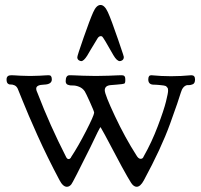

<svg xmlns="http://www.w3.org/2000/svg" viewBox="-20 -712 792 758"><path d="M300.8 -470.7Q295.9 -470.7 290.5 -474.6Q285.2 -478.5 285.2 -486.3Q285.2 -492.2 310.1 -563.5Q335 -634.8 347.7 -663.1Q360.4 -692.4 377 -692.4Q392.6 -692.4 405.8 -664.1Q418.9 -635.7 446.3 -555.7Q459 -519.5 465.8 -498Q468.8 -489.3 468.8 -487.3Q468.8 -478.5 463.4 -474.6Q458 -470.7 453.1 -470.7Q441.4 -470.7 427.7 -494.1Q387.7 -565.4 382.8 -568.4Q380.9 -569.3 377.9 -569.3Q371.1 -569.3 365.7 -561.5Q360.4 -553.7 337.9 -515.6Q329.1 -501 324.2 -492.2Q310.5 -470.7 300.8 -470.7ZM735.4 -415Q750 -415 750 -398.4Q750 -390.6 747.6 -385.7Q745.1 -380.9 741.2 -379.4Q737.3 -377.9 733.9 -377Q730.5 -376 725.1 -376Q719.7 -376 718.8 -376Q701.2 -372.1 693.8 -346.2Q686.5 -320.3 651.4 -223.1Q616.2 -126 547.9 0Q534.2 25.4 519.5 25.4Q507.8 25.4 497.6 9.8Q487.3 -5.9 460 -55.7Q449.2 -75.2 443.4 -86.9Q378.9 -209 377 -210Q374 -210 336.9 -130.9Q266.6 10.7 261.7 15.6Q253.9 25.4 244.1 25.4Q228.5 25.4 214.8 -1Q167 -90.8 127.9 -177.7Q88.9 -264.6 69.8 -313Q50.8 -361.3 49.8 -362.3Q44.9 -372.1 36.6 -375.5Q28.3 -378.9 22 -378.4Q15.6 -377.9 10.7 -382.3Q5.9 -386.7 5.9 -398.4Q5.9 -415 24.4 -415Q26.4 -415 35.6 -414.6Q44.9 -414.1 61.5 -413.1Q78.1 -412.1 97.7 -412.1H100.6Q119.1 -412.1 135.7 -413.1Q152.3 -414.1 161.6 -414.6Q170.9 -415 172.9 -415Q184.6 -415 184.6 -398.4Q184.6 -378.9 153.8 -377.9Q123 -377 123 -362.3Q123 -354.5 128.9 -342.8Q176.8 -217.8 241.2 -91.8Q245.1 -84 251 -84Q253.9 -84 256.3 -85.9Q258.8 -87.9 259.8 -89.4Q260.7 -90.8 260.7 -91.8Q289.1 -134.8 319.8 -194.8Q350.6 -254.9 351.6 -266.6V-267.6Q351.6 -272.5 335 -309.1Q318.4 -345.7 314.5 -351.6Q305.7 -364.3 292 -369.6Q278.3 -375 267.1 -374.5Q255.9 -374 247.6 -377.4Q239.3 -380.9 239.3 -391.6Q239.3 -415 254.9 -415Q257.8 -415 271 -414.6Q284.2 -414.1 307.6 -413.1Q331.1 -412.1 358.4 -412.1Q385.7 -412.1 408.7 -413.1Q431.6 -414.1 444.8 -414.6Q458 -415 460.9 -415Q474.6 -415 474.6 -400.4V-393.6Q474.6 -383.8 470.2 -381.8Q465.8 -379.9 440.4 -377.9Q425.8 -377 417 -376Q393.6 -374 393.6 -355.5Q393.6 -338.9 433.6 -253.9Q473.6 -168.9 518.6 -98.6Q526.4 -85 535.2 -85Q543.9 -85 546.9 -93.8Q579.1 -150.4 603 -213.9Q627 -277.3 635.3 -311Q643.6 -344.7 643.6 -353.5Q643.6 -357.4 643.1 -360.8Q642.6 -364.3 640.6 -366.2Q638.7 -368.2 637.2 -370.1Q635.7 -372.1 632.3 -373Q628.9 -374 626 -374.5Q623 -375 617.7 -375.5Q612.3 -376 608.4 -376.5Q604.5 -377 596.7 -377.4Q588.9 -377.9 583 -377.9Q565.4 -379.9 565.4 -398.4Q565.4 -415 577.1 -415Q579.1 -415 588.9 -414.1Q598.6 -413.1 616.7 -412.1Q634.8 -411.1 655.3 -411.1Q676.8 -411.1 694.8 -412.1Q712.9 -413.1 723.1 -414.1Q733.4 -415 735.4 -415Z"/></svg>

Font: Goudy Bookletter 1911
Style: Regular
Weight: 400
Version: Version 2010.07.03